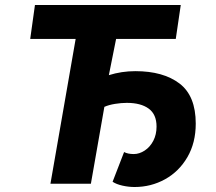

<svg xmlns="http://www.w3.org/2000/svg" viewBox="-20 -736 865 769"><path d="M431 -8 477 -127Q492 -119 516 -119Q538 -119 559.5 -133Q581 -147 594 -172Q607 -197 607 -229Q607 -278 575.5 -301Q544 -324 488 -324Q466 -324 441 -320Q416 -316 398 -308L344 0H182L283 -580H101L120 -716H704L684 -580H445L416 -435Q467 -451 522 -451Q634 -451 699 -401.5Q764 -352 764 -241Q764 -164 730.5 -106.5Q697 -49 641 -18Q585 13 519 13Q495 13 470.5 7.5Q446 2 431 -8Z"/></svg>

Font: Nebula Sans Bold
Style: Regular
Weight: 700
Italic angle: -9°
Designer: Paul D. Hunt for Adobe (as Source Sans)
Foundry: Nebula Entertainment & Broadcasting LLC
Version: Version 1.010